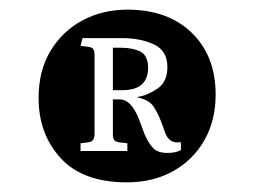

<svg xmlns="http://www.w3.org/2000/svg" viewBox="-20 -782 527 398"><path d="M243 -404Q152 -404 106 -454Q60 -504 60 -579Q60 -636 85 -677Q110 -718 151.5 -740Q193 -762 244 -762Q328 -762 377.5 -714Q427 -666 427 -586Q427 -532 403.5 -491Q380 -450 338.5 -427Q297 -404 243 -404ZM327 -465Q345 -465 355 -471V-487H346Q331 -487 323 -505L314 -530Q307 -548 298 -561.5Q289 -575 265 -580V-581Q285 -584 306 -598Q327 -612 327 -643Q327 -677 299 -690Q271 -703 233 -703H151L147 -687L163 -685Q171 -684 173.5 -680Q176 -676 176 -668V-505Q176 -498 173.5 -493Q171 -488 163 -487L147 -485V-469H244V-485L227 -487Q219 -488 216.5 -492Q214 -496 214 -505V-576H228Q252 -576 268 -535L280 -503Q288 -485 297.5 -475Q307 -465 327 -465ZM214 -595V-683H231Q255 -683 271 -675Q287 -667 287 -641Q287 -619 274 -607Q261 -595 232 -595Z"/></svg>

Font: Text Regular
Style: Regular
Weight: 400
Designer: Latin by Veronika Burian and Jose Scaglione. Greek by Irene Vlachou. Cyrillic by Vera Evstafieva.
Foundry: TypeTogether
Version: Version 3.002